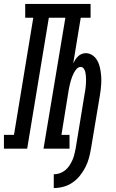

<svg xmlns="http://www.w3.org/2000/svg" viewBox="-67 -755 587 975"><path d="M206 200V130Q221 130 236 125Q251 120 263.5 110Q276 100 285 86.5Q294 73 300.5 58.5Q307 44 310.5 29.5Q314 15 317 0Q328 -68 339.5 -136.5Q351 -205 362 -274Q364 -284 365.5 -293.5Q367 -303 368 -313Q369 -323 369.5 -333Q370 -343 370 -352.5Q370 -362 369 -371.5Q368 -381 366 -390Q364 -399 358 -407Q352 -415 343 -415Q331 -415 322.5 -405.5Q314 -396 308.5 -385.5Q303 -375 299 -364.5Q295 -354 292 -343Q289 -332 286.5 -321Q284 -310 282 -299L245 -70H286V0H154L265 -665H181L71 0H-47V-70H4L102 -665H61V-735H393V-665H343L305 -434Q310 -444 316 -453Q322 -462 330 -469.5Q338 -477 348 -481Q358 -485 368 -485Q385 -485 399 -476.5Q413 -468 422 -455.5Q431 -443 436 -427.5Q441 -412 443.5 -396Q446 -380 447 -363.5Q448 -347 447 -330Q446 -313 444 -296Q442 -279 439 -263L395 0Q391 24 384.5 48Q378 72 366.5 94.5Q355 117 338.5 137.5Q322 158 300.5 172.5Q279 187 254.5 193.5Q230 200 206 200Z"/></svg>

Font: Iosevka Slab Oblique
Style: Regular
Weight: 400
Italic angle: -9°
Monospace: yes
Designer: Belleve Invis
Foundry: Belleve Invis
Version: Version 11.1.1; ttfautohint (v1.8.3)